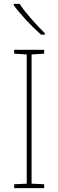

<svg xmlns="http://www.w3.org/2000/svg" viewBox="-20 -971 300 991"><path d="M81 -951H51V-944C85 -897 144 -834 192 -792H211V-800C168 -842 112 -904 81 -951ZM208 0V-20L143 -23V-690L208 -694V-714H53V-694L118 -690V-23L53 -20V0Z"/></svg>

Font: Noto Sans Sinhala UI SemiCondensed Thin
Style: Regular
Weight: 100
Width: 4
Designer: Jelle Bosma - Monotype Design Team
Foundry: Monotype Imaging Inc.
Version: Version 2.006